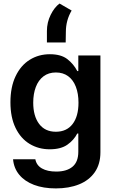

<svg xmlns="http://www.w3.org/2000/svg" viewBox="-20 -839 639 1069"><path d="M52.7 47.9H176.8Q183.1 81.5 213.6 98.9Q244.1 116.2 293 116.2Q351.1 116.2 383.5 89.4Q416 62.5 416 5.9V-95.7H410.2Q391.6 -59.1 355.2 -33.4Q318.8 -7.8 256.8 -7.8Q194.8 -7.8 145 -37.8Q95.2 -67.9 66.7 -126.7Q38.1 -185.5 38.1 -269.5Q38.1 -354.5 66.9 -414.8Q95.7 -475.1 145.5 -506.1Q195.3 -537.1 257.8 -537.1Q319.8 -537.1 355 -509.8Q390.1 -482.4 410.2 -443.4H416V-530.3H539.1V8.8Q539.1 74.7 507.6 119.9Q476.1 165 420.2 187.5Q364.3 210 291 210Q221.2 210 169.2 190.2Q117.2 170.4 87.2 134Q57.1 97.7 52.7 47.9ZM417 -267.6Q417 -317.9 402.3 -356Q387.7 -394 359.4 -414.8Q331.1 -435.5 291 -435.5Q250.5 -435.5 222.2 -414.1Q193.8 -392.6 179.4 -354.5Q165 -316.4 165 -267.6Q165 -192.9 197.8 -149.2Q230.5 -105.5 291 -105.5Q351.1 -105.5 384 -148.2Q417 -190.9 417 -267.6ZM311.5 -819.3 378.9 -780.3Q346.7 -726.1 346.7 -661.1L345.7 -602.5H241.2V-666Q241.2 -713.9 262 -756.1Q282.7 -798.3 311.5 -819.3Z"/></svg>

Font: Pretendard SemiBold
Style: Regular
Weight: 600
Designer: Base glyphs from Inter by Rasmus Andersson; Hangeul glyphs from Noto Sans CJK(Source Han Sans) by Jang Soo-young and Kan
Foundry: Kil Hyung-jin
Version: Version 1.309